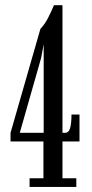

<svg xmlns="http://www.w3.org/2000/svg" viewBox="-20 -736 362 756"><path d="M96.5 0V-34H151V-179H21.5V-213L139 -622Q157 -641.5 169.5 -666Q182 -690.5 192.5 -715.5H226V-213H235.5Q251 -213 256.2 -232Q261.5 -251 261.5 -285H293V-179H226V-34H280.5V0ZM57 -210 53.5 -213H152V-562L142 -508Z"/></svg>

Font: Imbue Thin
Style: Regular
Weight: 400
Version: Version 1.102